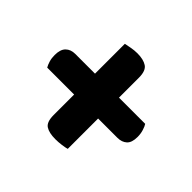

<svg xmlns="http://www.w3.org/2000/svg" viewBox="-121 -683 787 787"><g transform="rotate(45 273.0 -289.5)"><path d="M344 -351H496Q502 -342 507 -325.5Q512 -309 512 -291Q512 -258 496.5 -244Q481 -230 456 -230H344V-54Q334 -51 315.5 -48.5Q297 -46 280 -46Q243 -46 224 -58.5Q205 -71 205 -111V-230H49Q43 -240 38.5 -255Q34 -270 34 -288Q34 -321 49.5 -336Q65 -351 90 -351H205V-524Q215 -526 233 -529.5Q251 -533 269 -533Q304 -533 324 -520Q344 -507 344 -467Z"/></g></svg>

Font: Baloo Paaji 2
Style: Bold
Weight: 700
Designer: Shuchita Grover, Noopur Datye and Ek Type
Foundry: Ek Type
Version: Version 1.640;hotconv 1.0.111;makeotfexe 2.5.65597; ttfautoh